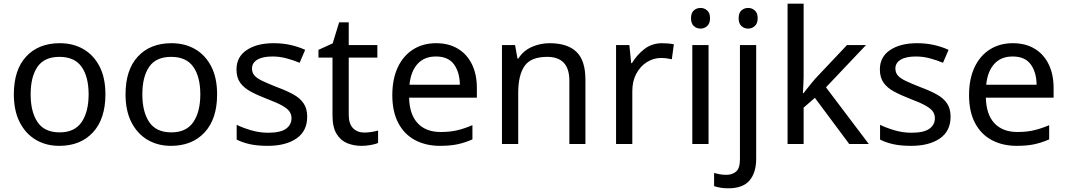

<svg xmlns="http://www.w3.org/2000/svg" viewBox="-20 -780 5778 1040"><path d="M551 -269Q551 -136 483.5 -63Q416 10 301 10Q230 10 174.5 -22.5Q119 -55 87 -117.5Q55 -180 55 -269Q55 -402 122 -474Q189 -546 304 -546Q377 -546 432.5 -513.5Q488 -481 519.5 -419.5Q551 -358 551 -269ZM146 -269Q146 -174 183.5 -118.5Q221 -63 303 -63Q384 -63 422 -118.5Q460 -174 460 -269Q460 -364 422 -418Q384 -472 302 -472Q220 -472 183 -418Q146 -364 146 -269Z M1156 -269Q1156 -136 1088.5 -63Q1021 10 906 10Q835 10 779.5 -22.5Q724 -55 692 -117.5Q660 -180 660 -269Q660 -402 727 -474Q794 -546 909 -546Q982 -546 1037.5 -513.5Q1093 -481 1124.5 -419.5Q1156 -358 1156 -269ZM751 -269Q751 -174 788.5 -118.5Q826 -63 908 -63Q989 -63 1027 -118.5Q1065 -174 1065 -269Q1065 -364 1027 -418Q989 -472 907 -472Q825 -472 788 -418Q751 -364 751 -269Z M1644 -148Q1644 -70 1586 -30Q1528 10 1430 10Q1374 10 1333.5 1Q1293 -8 1262 -24V-104Q1294 -88 1339.5 -74.5Q1385 -61 1432 -61Q1499 -61 1529 -82.5Q1559 -104 1559 -140Q1559 -160 1548 -176Q1537 -192 1508.5 -208Q1480 -224 1427 -244Q1375 -264 1338 -284Q1301 -304 1281 -332Q1261 -360 1261 -404Q1261 -472 1316.5 -509Q1372 -546 1462 -546Q1511 -546 1553.5 -536.5Q1596 -527 1633 -510L1603 -440Q1569 -454 1532 -464Q1495 -474 1456 -474Q1402 -474 1373.5 -456.5Q1345 -439 1345 -409Q1345 -387 1358 -371.5Q1371 -356 1401.5 -341.5Q1432 -327 1483 -307Q1534 -288 1570 -268Q1606 -248 1625 -219.5Q1644 -191 1644 -148Z M1953 -62Q1973 -62 1994 -65.5Q2015 -69 2028 -73V-6Q2014 1 1988 5.5Q1962 10 1938 10Q1896 10 1860.5 -4.5Q1825 -19 1803 -55Q1781 -91 1781 -156V-468H1705V-510L1782 -545L1817 -659H1869V-536H2024V-468H1869V-158Q1869 -109 1892.5 -85.5Q1916 -62 1953 -62Z M2342 -546Q2411 -546 2460.5 -516Q2510 -486 2536.5 -431.5Q2563 -377 2563 -304V-251H2196Q2198 -160 2242.5 -112.5Q2287 -65 2367 -65Q2418 -65 2457.5 -74.5Q2497 -84 2539 -102V-25Q2498 -7 2458 1.5Q2418 10 2363 10Q2287 10 2228.5 -21Q2170 -52 2137.5 -113.5Q2105 -175 2105 -264Q2105 -352 2134.5 -415Q2164 -478 2217.5 -512Q2271 -546 2342 -546ZM2341 -474Q2278 -474 2241.5 -433.5Q2205 -393 2198 -321H2471Q2470 -389 2439 -431.5Q2408 -474 2341 -474Z M2957 -546Q3053 -546 3102 -499.5Q3151 -453 3151 -349V0H3064V-343Q3064 -472 2944 -472Q2855 -472 2821 -422Q2787 -372 2787 -278V0H2699V-536H2770L2783 -463H2788Q2814 -505 2860 -525.5Q2906 -546 2957 -546Z M3567 -546Q3582 -546 3599.5 -544.5Q3617 -543 3630 -540L3619 -459Q3606 -462 3590.5 -464Q3575 -466 3561 -466Q3520 -466 3484 -443.5Q3448 -421 3426.5 -380.5Q3405 -340 3405 -286V0H3317V-536H3389L3399 -438H3403Q3429 -482 3470 -514Q3511 -546 3567 -546Z M3775 -737Q3795 -737 3810.5 -723.5Q3826 -710 3826 -681Q3826 -653 3810.5 -639Q3795 -625 3775 -625Q3753 -625 3738 -639Q3723 -653 3723 -681Q3723 -710 3738 -723.5Q3753 -737 3775 -737ZM3818 -536V0H3730V-536Z M3981 -681Q3981 -710 3996 -723.5Q4011 -737 4033 -737Q4053 -737 4068.5 -723.5Q4084 -710 4084 -681Q4084 -653 4068.5 -639Q4053 -625 4033 -625Q4011 -625 3996 -639Q3981 -653 3981 -681ZM3925 240Q3900 240 3881 236.5Q3862 233 3848 228V157Q3863 161 3879 164Q3895 167 3914 167Q3946 167 3967 149.5Q3988 132 3988 83V-536H4076V80Q4076 155 4040 197.5Q4004 240 3925 240Z M4333 -363Q4333 -347 4331.5 -321Q4330 -295 4329 -276H4333Q4339 -284 4351 -299Q4363 -314 4375.5 -329.5Q4388 -345 4397 -355L4568 -536H4671L4454 -307L4686 0H4580L4394 -250L4333 -197V0H4246V-760H4333Z M5129 -148Q5129 -70 5071 -30Q5013 10 4915 10Q4859 10 4818.5 1Q4778 -8 4747 -24V-104Q4779 -88 4824.5 -74.5Q4870 -61 4917 -61Q4984 -61 5014 -82.5Q5044 -104 5044 -140Q5044 -160 5033 -176Q5022 -192 4993.5 -208Q4965 -224 4912 -244Q4860 -264 4823 -284Q4786 -304 4766 -332Q4746 -360 4746 -404Q4746 -472 4801.5 -509Q4857 -546 4947 -546Q4996 -546 5038.5 -536.5Q5081 -527 5118 -510L5088 -440Q5054 -454 5017 -464Q4980 -474 4941 -474Q4887 -474 4858.5 -456.5Q4830 -439 4830 -409Q4830 -387 4843 -371.5Q4856 -356 4886.5 -341.5Q4917 -327 4968 -307Q5019 -288 5055 -268Q5091 -248 5110 -219.5Q5129 -191 5129 -148Z M5466 -546Q5535 -546 5584.5 -516Q5634 -486 5660.5 -431.5Q5687 -377 5687 -304V-251H5320Q5322 -160 5366.5 -112.5Q5411 -65 5491 -65Q5542 -65 5581.5 -74.5Q5621 -84 5663 -102V-25Q5622 -7 5582 1.5Q5542 10 5487 10Q5411 10 5352.5 -21Q5294 -52 5261.5 -113.5Q5229 -175 5229 -264Q5229 -352 5258.5 -415Q5288 -478 5341.5 -512Q5395 -546 5466 -546ZM5465 -474Q5402 -474 5365.5 -433.5Q5329 -393 5322 -321H5595Q5594 -389 5563 -431.5Q5532 -474 5465 -474Z"/></svg>

Font: Noto Sans Vai
Style: Regular
Weight: 400
Designer: Monotype Design Team
Foundry: Monotype Imaging Inc.
Version: Version 2.001; ttfautohint (v1.8.4.7-5d5b)